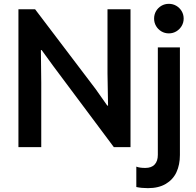

<svg xmlns="http://www.w3.org/2000/svg" viewBox="-20 -768 1023 1002"><path d="M76.2 -719.7H163.1L479.5 -302.7L540 -216.8H543.9L541 -385.7V-719.7H661.1V0H574.2L259.8 -420.9L197.3 -506.8H193.4L195.3 -336.9V0H76.2ZM691.4 208V101.6Q708.5 108.4 738.3 108.4Q770.5 108.4 787.1 90.6Q803.7 72.8 803.7 40V-520.5H918.9V41Q918.9 91.8 900.9 130.6Q882.8 169.4 845.2 191.7Q807.6 213.9 752 213.9Q719.2 213.9 691.4 208ZM784.2 -670.9Q784.2 -692.4 794.4 -710Q804.7 -727.5 822.3 -737.8Q839.8 -748 861.3 -748Q882.3 -748 899.9 -737.8Q917.5 -727.5 928 -710Q938.5 -692.4 938.5 -670.9Q938.5 -649.9 928 -632.3Q917.5 -614.7 899.9 -604.2Q882.3 -593.8 861.3 -593.8Q839.8 -593.8 822.3 -604.2Q804.7 -614.7 794.4 -632.3Q784.2 -649.9 784.2 -670.9Z"/></svg>

Font: Reddit Sans Strawberry SemiBold
Style: Regular
Weight: 600
Designer: Stephen Hutchings
Foundry: Reddit
Version: Version 1.013